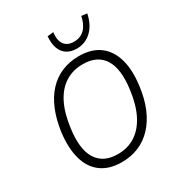

<svg xmlns="http://www.w3.org/2000/svg" viewBox="-213 -1069 1139 1220"><g transform="rotate(-30 356.5 -459.0)"><path d="M325 8Q234 8 175.5 -35Q117 -78 94.5 -158.5Q72 -239 86 -351Q98 -437 126 -504.5Q154 -572 197 -618.5Q240 -665 297 -689Q354 -713 423 -713Q515 -713 573 -670Q631 -627 654 -547Q677 -467 662 -355Q651 -268 622.5 -200.5Q594 -133 550.5 -86.5Q507 -40 450.5 -16Q394 8 325 8ZM328 -49Q403 -49 458.5 -85.5Q514 -122 549.5 -192Q585 -262 598 -363Q618 -509 571.5 -582.5Q525 -656 419 -656Q345 -656 289 -620Q233 -584 198 -514Q163 -444 150 -342Q130 -197 176.5 -123Q223 -49 328 -49ZM437 -760Q395 -760 366 -779Q337 -798 324 -833.5Q311 -869 315 -921L359 -926Q352 -867 374.5 -837Q397 -807 444 -807Q492 -807 522.5 -837.5Q553 -868 565 -926L606 -921Q590 -844 545 -802Q500 -760 437 -760Z"/></g></svg>

Font: Nunito Sans 10pt SemiCondensed Light
Style: Italic
Weight: 300
Width: 4
Italic angle: -9°
Designer: Vernon Adams
Foundry: Vernon Adams
Version: Version 3.101;gftools[0.9.27]